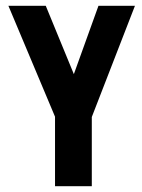

<svg xmlns="http://www.w3.org/2000/svg" viewBox="-20 -643 490 663"><path d="M170 0V-240L9 -623H138L235 -387L320 -623H446L297 -239V0Z"/></svg>

Font: Inconsolata SemiCondensed Black
Style: Regular
Weight: 900
Width: 4
Monospace: yes
Designer: Raph Levien, Cyreal, Brenton Simpson
Foundry: Raph Levien, Cyreal, Google
Version: Version 3.001; ttfautohint (v1.8.2.53-6de2)